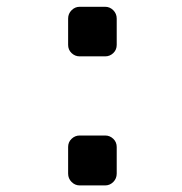

<svg xmlns="http://www.w3.org/2000/svg" viewBox="-20 -569 540 571"><path d="M216.8 -17.6Q203.1 -17.6 192.9 -27.8Q182.6 -38.1 182.6 -52.7V-131.8Q182.6 -146.5 192.9 -156.2Q203.1 -166 216.8 -166H293Q306.6 -166 316.9 -156.2Q327.1 -146.5 327.1 -131.8V-52.7Q327.1 -38.1 316.9 -27.8Q306.6 -17.6 293 -17.6ZM216.8 -401.4Q203.1 -401.4 192.9 -411.1Q182.6 -420.9 182.6 -435.5V-513.7Q182.6 -528.3 192.9 -538.6Q203.1 -548.8 216.8 -548.8H293Q306.6 -548.8 316.9 -538.6Q327.1 -528.3 327.1 -513.7V-435.5Q327.1 -420.9 316.9 -411.1Q306.6 -401.4 293 -401.4Z"/></svg>

Font: Rounded-L Mgen+ 1mn bold
Style: Bold
Weight: 700
Designer: [Source Han Sans]
Ryoko NISHIZUKA  (kana & ideographs); Paul D. Hunt (Latin, Greek & Cyrillic); Wenlong ZHANG  (bopomofo
Version: Version 1.059.20150602